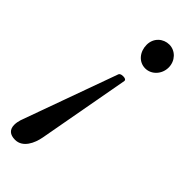

<svg xmlns="http://www.w3.org/2000/svg" viewBox="-279 -455 757 757"><g transform="rotate(45 99.0 -77.0)"><path d="M160 -291C194 -291 223 -321 223 -359C223 -396 195 -425 161 -425C128 -425 98 -400 98 -361C98 -323 123 -291 160 -291ZM-4 271C39 271 60 225 67 187L137 -198C137 -205 131 -208 120 -208C109 -208 102 -204 101 -198L-43 201C-46 211 -48 221 -48 231C-48 257 -33 271 -4 271Z"/></g></svg>

Font: Junicode Two Beta SemiCondensed Medium
Style: Italic
Weight: 500
Width: 4
Italic angle: -10°
Version: Version 1.063